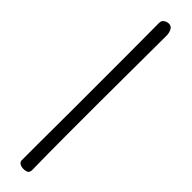

<svg xmlns="http://www.w3.org/2000/svg" viewBox="-348 -817 938 938"><g transform="rotate(45 121.0 -347.5)"><path d="M156 -802Q156 -748 155.5 -689.5Q155 -631 155 -571.5Q155 -512 154.5 -454Q154 -396 154 -342Q154 -288 154 -228Q154 -168 154 -107Q154 -46 154.5 14Q155 74 156 128Q156 144 147 149.5Q138 155 121 155Q107 155 96.5 148.5Q86 142 86 131Q86 76 86 15Q86 -46 86.5 -108Q87 -170 87 -231.5Q87 -293 87 -348Q87 -403 87 -462.5Q87 -522 87 -582.5Q87 -643 86.5 -703Q86 -763 86 -818Q86 -828 90 -834Q94 -840 100 -843.5Q106 -847 112 -848.5Q118 -850 122 -850Q141 -850 148.5 -833.5Q156 -817 156 -802Z"/></g></svg>

Font: Life Savers
Style: Bold
Weight: 700
Designer: Pablo Impallari, Rodrigo Fuenzalida, Brenda Gallo
Foundry: Pablo Impallari, Rodrigo Fuenzalida, Brenda Gallo
Version: Version 3.001; ttfautohint (v0.95) -l 8 -r 50 -G 200 -x 14 -